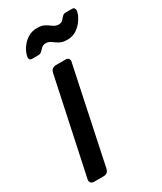

<svg xmlns="http://www.w3.org/2000/svg" viewBox="-179 -766 700 831"><g transform="rotate(-30 170.5 -350.0)"><path d="M35 0Q25 0 19.5 -6.5Q14 -13 16 -23L117 -497Q122 -520 145 -520H193Q203 -520 208 -513.5Q213 -507 210 -497L110 -23Q105 0 83 0ZM243 -590Q219 -590 204.5 -598.5Q190 -607 179 -615.5Q168 -624 153 -624Q140 -624 132.5 -617Q125 -610 118 -602.5Q111 -595 100 -595H68Q61 -595 57.5 -600Q54 -605 55 -611Q58 -631 71 -651.5Q84 -672 105 -686Q126 -700 153 -700Q178 -700 192 -691.5Q206 -683 217.5 -674.5Q229 -666 244 -666Q257 -666 264 -673.5Q271 -681 277.5 -688.5Q284 -696 295 -696H327Q335 -696 338 -691Q341 -686 341 -679Q338 -660 324.5 -639Q311 -618 290.5 -604Q270 -590 243 -590Z"/></g></svg>

Font: Lubike
Style: Italic
Weight: 400
Italic angle: -12°
Foundry: Honoka55
Version: Version 1.000;July 22, 2022;FontCreator 14.0.0.2862 64-bit